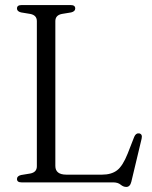

<svg xmlns="http://www.w3.org/2000/svg" viewBox="-20 -720 602 758"><path d="M261 -671 224.5 -665Q198.5 -660 198.5 -636.5V-65Q198.5 -30.5 242 -30.5H383Q419.5 -30.5 442 -47.5Q464.5 -64.5 484 -113.5L510 -180Q516.5 -195 529 -193.5Q543.5 -191 539 -172L498.5 -2.5Q493.5 18 478.5 18Q467 18 456.2 9Q445.5 0 426.5 0H65Q47 0 47 -13.5Q47 -25 63 -29L99.5 -35Q125.5 -40 125.5 -63.5V-636.5Q125.5 -660 99.5 -665L63 -671Q47 -675 47 -686.5Q47 -700 65 -700H259.5Q277 -700 277 -686.5Q277 -675 261 -671Z"/></svg>

Font: Fraunces 72pt S050 Light
Style: Regular
Weight: 300
Version: Version 1.000; ttfautohint (v1.8.3)